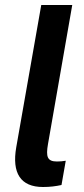

<svg xmlns="http://www.w3.org/2000/svg" viewBox="-20 -740 337 768"><path d="M152 8C180 8 203 5 226 0L243 -97C231 -95 219 -94 208 -94C169 -94 163 -113 172 -164L269 -720H145L45 -151C27 -48 62 8 152 8Z"/></svg>

Font: Fixel Display SemiBold
Style: Italic
Weight: 600
Italic angle: -10°
Designer: AlfaBravo + MacPaw
Foundry: Kyrylo Tkachov, Marchela Mozhyna, Serhii Makarenko, Maria Weinstein, Zakhar Kryvoshyya
Version: Version 1.210;Glyphs 3.2 (3217)